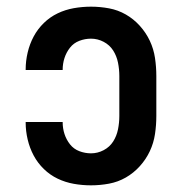

<svg xmlns="http://www.w3.org/2000/svg" viewBox="-20 -548 540 576"><path d="M253 8Q227 8 201.5 3.5Q176 -1 153 -12Q130 -23 111.5 -41Q93 -59 81 -81.5Q69 -104 63 -129.5Q57 -155 57 -180Q57 -181 57 -181.5Q57 -182 57 -182H168Q168 -182 168 -181.5Q168 -181 168 -181Q168 -163 173.5 -146Q179 -129 190 -115Q201 -101 218 -94.5Q235 -88 253 -88Q273 -88 291 -97.5Q309 -107 319.5 -123.5Q330 -140 334 -160Q338 -180 338 -200V-320Q338 -340 334 -360Q330 -380 319.5 -396.5Q309 -413 291 -422.5Q273 -432 253 -432Q235 -432 218 -425.5Q201 -419 190 -405Q179 -391 173.5 -374Q168 -357 168 -339Q168 -339 168 -338.5Q168 -338 168 -338H57Q57 -338 57 -338.5Q57 -339 57 -340Q57 -365 63 -390.5Q69 -416 81 -438.5Q93 -461 111.5 -479Q130 -497 153 -508Q176 -519 201.5 -523.5Q227 -528 253 -528Q280 -528 307 -523Q334 -518 357.5 -504.5Q381 -491 399.5 -470.5Q418 -450 429.5 -425.5Q441 -401 445 -374Q449 -347 449 -320V-200Q449 -173 445 -146Q441 -119 429.5 -94.5Q418 -70 399.5 -49.5Q381 -29 357.5 -15.5Q334 -2 307 3Q280 8 253 8Z"/></svg>

Font: Zed Mono
Style: Bold
Weight: 700
Monospace: yes
Designer: Belleve Invis
Foundry: Belleve Invis
Version: Version 1.0.0; ttfautohint (v1.8.4)